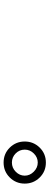

<svg xmlns="http://www.w3.org/2000/svg" viewBox="366 -1228 269 1040"><g transform="rotate(-90 500.0 -707.5)"><path d="M140 -593Q92 -593 59 -626.5Q26 -660 26 -707.5Q26 -755 59 -788.5Q92 -822 140 -822Q188 -822 221 -788.5Q254 -755 254 -707.5Q254 -660 221 -626.5Q188 -593 140 -593ZM140 -637Q168 -637 189 -658Q210 -679 210 -707.5Q210 -736 189.5 -756.5Q169 -777 140 -777Q111 -777 90 -756Q69 -735 69 -707.5Q69 -680 90.5 -658.5Q112 -637 140 -637Z"/></g></svg>

Font: Resource Han Rounded KR
Style: Regular
Weight: 400
Designer: Cyano Hao (round all glyphs); Ryoko NISHIZUKA 西塚涼子 (kana, bopomofo & ideographs); Paul D. Hunt (Latin, Greek & Cyrillic)
Foundry: Cyano Hao
Version: 0.990